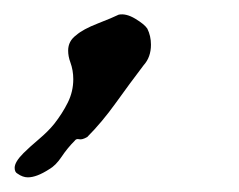

<svg xmlns="http://www.w3.org/2000/svg" viewBox="-47 -130 326 262"><path d="M-9 112Q-16 112 -23 107Q-27 105 -27 99Q-27 91 -15 79Q-7 71 6 60Q19 49 27 39Q38 25 45.5 10Q53 -5 53 -22Q53 -34 49 -45Q46 -53 46 -61Q46 -74 57 -82Q66 -90 86.5 -98Q107 -106 115 -110Q125 -112 137.5 -104.5Q150 -97 154 -91Q159 -81 159 -69Q159 -52 149 -41Q130 -16 111 10.5Q92 37 72 57Q65 61 61 60Q57 59 55 62Q45 72 37 84Q29 96 20 101Q3 112 -9 112Z"/></svg>

Font: Vujahday Script
Style: Regular
Weight: 400
Designer: Robert E. Leuschke
Foundry: Robert E. Leuschke
Version: Version 1.010; ttfautohint (v1.8.3)